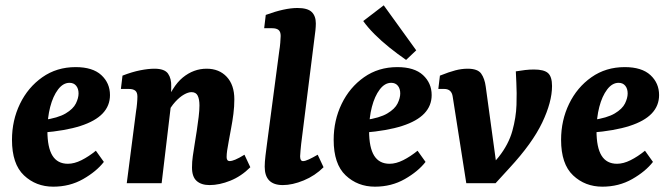

<svg xmlns="http://www.w3.org/2000/svg" viewBox="-20 -688 2510 721"><path d="M264 -436Q328 -436 360.5 -406Q393 -376 393 -331Q393 -291 365.5 -262Q338 -233 282 -215Q226 -197 140 -190L142 -237Q198 -245 226.5 -262Q255 -279 265 -299.5Q275 -320 275 -337Q275 -355 266 -366Q257 -377 241 -377Q217 -377 198 -352Q179 -327 168.5 -286.5Q158 -246 158 -197Q158 -134 177 -103.5Q196 -73 235 -73Q259 -73 286 -86.5Q313 -100 340 -122L370 -80Q342 -44 292 -15.5Q242 13 180 13Q115 13 70 -29.5Q25 -72 25 -163Q25 -236 55 -298Q85 -360 139 -398Q193 -436 264 -436Z M767 7Q736 7 718.5 -8.5Q701 -24 701 -59Q701 -81 704 -101.5Q707 -122 711 -147Q715 -171 719 -197.5Q723 -224 726 -249Q729 -274 729 -292Q729 -315 722.5 -328.5Q716 -342 699 -342Q687 -342 671 -333Q655 -324 638 -305.5Q621 -287 607 -259L597 -285Q626 -364 666.5 -397Q707 -430 756 -430Q803 -430 831.5 -399.5Q860 -369 860 -315Q860 -288 856.5 -260.5Q853 -233 848 -207Q843 -181 839 -158Q835 -137 833 -123Q831 -109 831 -98Q831 -83 843 -83Q850 -83 863.5 -88.5Q877 -94 898 -107L920 -60Q886 -26 845 -9.5Q804 7 767 7ZM456 0 491 -271Q493 -282 494.5 -298.5Q496 -315 496 -325Q496 -341 488 -347.5Q480 -354 464 -354H434L440 -404Q476 -418 506.5 -424Q537 -430 560 -430Q598 -430 611 -411.5Q624 -393 623 -363L622 -294L587 0Z M1042 7Q974 7 974 -62Q974 -79 977 -104Q980 -129 983 -151L1029 -499Q1031 -510 1032.5 -527.5Q1034 -545 1034 -553Q1034 -569 1026 -575.5Q1018 -582 1002 -582H972L978 -632Q1049 -658 1097 -658Q1135 -658 1150.5 -643Q1166 -628 1166 -600Q1166 -589 1164.5 -574Q1163 -559 1161 -546L1111 -148Q1110 -136 1108.5 -122.5Q1107 -109 1107 -101Q1107 -83 1118 -83Q1126 -83 1140 -89.5Q1154 -96 1173 -107L1195 -60Q1163 -28 1120.5 -10.5Q1078 7 1042 7Z M1472 -436Q1536 -436 1568.5 -406Q1601 -376 1601 -331Q1601 -291 1573.5 -262Q1546 -233 1490 -215Q1434 -197 1348 -190L1350 -237Q1406 -245 1434.5 -262Q1463 -279 1473 -299.5Q1483 -320 1483 -337Q1483 -355 1474 -366Q1465 -377 1449 -377Q1425 -377 1406 -352Q1387 -327 1376.5 -286.5Q1366 -246 1366 -197Q1366 -134 1385 -103.5Q1404 -73 1443 -73Q1467 -73 1494 -86.5Q1521 -100 1548 -122L1578 -80Q1550 -44 1500 -15.5Q1450 13 1388 13Q1323 13 1278 -29.5Q1233 -72 1233 -163Q1233 -236 1263 -298Q1293 -360 1347 -398Q1401 -436 1472 -436ZM1543 -499 1505 -463Q1473 -485 1442.5 -509.5Q1412 -534 1386.5 -559.5Q1361 -585 1344 -609L1421 -668Z M1841 0 1787 -35Q1805 -49 1822 -65Q1839 -81 1853 -99Q1890 -146 1904 -196.5Q1918 -247 1919.5 -294Q1921 -341 1919 -377L1917 -420Q1934 -423 1951.5 -425Q1969 -427 1985 -427Q2023 -427 2038 -413.5Q2053 -400 2053 -365Q2053 -305 2016 -227.5Q1979 -150 1894 -58ZM1731 0 1680 -325Q1676 -354 1648 -354H1626L1632 -404Q1667 -418 1690.5 -424Q1714 -430 1736 -430Q1774 -430 1787 -411.5Q1800 -393 1804 -363L1850 -27L1841 0Z M2326 -436Q2390 -436 2422.5 -406Q2455 -376 2455 -331Q2455 -291 2427.5 -262Q2400 -233 2344 -215Q2288 -197 2202 -190L2204 -237Q2260 -245 2288.5 -262Q2317 -279 2327 -299.5Q2337 -320 2337 -337Q2337 -355 2328 -366Q2319 -377 2303 -377Q2279 -377 2260 -352Q2241 -327 2230.5 -286.5Q2220 -246 2220 -197Q2220 -134 2239 -103.5Q2258 -73 2297 -73Q2321 -73 2348 -86.5Q2375 -100 2402 -122L2432 -80Q2404 -44 2354 -15.5Q2304 13 2242 13Q2177 13 2132 -29.5Q2087 -72 2087 -163Q2087 -236 2117 -298Q2147 -360 2201 -398Q2255 -436 2326 -436Z"/></svg>

Font: Rasa
Style: Italic
Weight: 400
Italic angle: -7.10001°
Designer: Anna Giedrys (Yrsa+Rasa design), David Brezina (Yrsa art-direction, Rasa art-direction, design)
Foundry: Rosetta Type Foundry
Version: Version 2.004